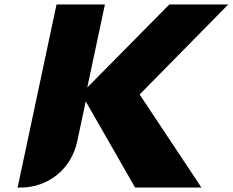

<svg xmlns="http://www.w3.org/2000/svg" viewBox="-20 -845 1049 865"><path d="M1008.5 -825H743L373.2 -450.7L452.7 -825H234.7L59.3 0.1L74.5 0C196.5 -0.9 300.9 -82.1 327.9 -208L366.2 -388.3L588.8 0H887.6L609.1 -419.4Z"/></svg>

Font: Hussar Nova
Style: 96
Weight: 700
Foundry: Cannot Into Space Fonts
Version: Version 0.99